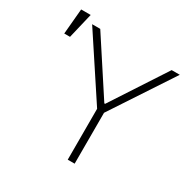

<svg xmlns="http://www.w3.org/2000/svg" viewBox="-171 -923 1059 1078"><g transform="rotate(30 358.0 -384.0)"><path d="M146.3 -727.3H198.9L427.9 -376.4H432.9L661.9 -727.3H714.5L452.8 -329.9V0H408V-329.9ZM36.9 -603.7 51.5 -768.1H113.3L74.2 -603.7Z"/></g></svg>

Font: Inter UI Extra Light
Style: Regular
Weight: 200
Designer: Rasmus Andersson
Foundry: rsms
Version: 3.2;8d6f07862